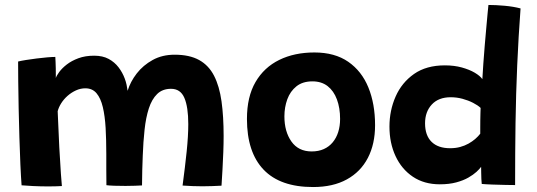

<svg xmlns="http://www.w3.org/2000/svg" viewBox="-20 -743 2165 774"><path d="M67 4Q64.5 -28.5 62.2 -79Q60 -129.5 58.2 -188.8Q56.5 -248 55.2 -306.5Q54 -365 53.5 -414.8Q53 -464.5 53 -495Q65 -498 85 -501.2Q105 -504.5 127.5 -507.2Q150 -510 170.2 -511.8Q190.5 -513.5 203 -513.5Q203.5 -505.5 204 -493.2Q204.5 -481 204.8 -468Q205 -455 205 -444.5Q205 -434 205 -428.5Q208 -438 219 -453Q230 -468 249.2 -483Q268.5 -498 296 -508.2Q323.5 -518.5 359.5 -518.5Q394 -518.5 418 -505.5Q442 -492.5 458 -471.5Q474 -450.5 483 -426Q487.5 -414 490.2 -401.5Q493 -389 494.5 -377Q505.5 -413.5 531.2 -446.8Q557 -480 595.5 -501.2Q634 -522.5 684 -522.5Q744 -522.5 782.8 -501Q821.5 -479.5 843 -437.5Q864.5 -395.5 873 -334.5Q881.5 -273.5 881.5 -195Q881.5 -164 880.2 -130Q879 -96 877 -61.5Q875 -27 873 5.5Q855 6.5 835.5 7.2Q816 8 796.5 8Q777 8 756.8 7.2Q736.5 6.5 716 5Q726 -69.5 732.5 -132.2Q739 -195 739 -242.5Q739 -312 723.2 -348.5Q707.5 -385 669.5 -385Q635 -385 613.5 -364Q592 -343 580 -306Q568 -269 562.8 -220.2Q557.5 -171.5 555.5 -116Q554.5 -88 553.5 -57.5Q552.5 -27 552.5 4.5Q542.5 5 524.2 5.8Q506 6.5 486 6.5Q462.5 6.5 440.8 5.8Q419 5 409 3.5Q408.5 -30.5 408.5 -60.5Q408.5 -90.5 408.5 -122Q408.5 -179 405.8 -227.2Q403 -275.5 394.5 -311.2Q386 -347 369.2 -367Q352.5 -387 324 -387Q304.5 -387 286 -378.5Q267.5 -370 252.2 -356.5Q237 -343 226.8 -326.8Q216.5 -310.5 212.5 -294.5Q215.5 -215 219 -149.5Q222.5 -84 225.5 -42.8Q228.5 -1.5 229.5 7Q224 7.5 206.5 8Q189 8.5 176 8.5Q144.5 8.5 113 7Q81.5 5.5 67 4Z M1242 11Q1109.5 11 1042.5 -59.2Q975.5 -129.5 975.5 -263.5Q975.5 -353 1010 -412.2Q1044.5 -471.5 1105.8 -501.5Q1167 -531.5 1247.5 -531.5Q1329.5 -531.5 1383.8 -494Q1438 -456.5 1465 -390.5Q1492 -324.5 1492 -238Q1492 -162.5 1463 -106.5Q1434 -50.5 1378.2 -19.8Q1322.5 11 1242 11ZM1236.5 -132.5Q1264 -132.5 1285.2 -142Q1306.5 -151.5 1321.2 -169.2Q1336 -187 1343.5 -211Q1351 -235 1351 -263.5Q1351 -308 1338.2 -342.2Q1325.5 -376.5 1300.8 -395.8Q1276 -415 1239.5 -415Q1200 -415 1175 -395Q1150 -375 1138.2 -342.8Q1126.5 -310.5 1126.5 -274Q1126.5 -212.5 1154.8 -172.5Q1183 -132.5 1236.5 -132.5Z M1922 -1.5Q1921 -8.5 1920.5 -21.5Q1920 -34.5 1919.8 -48.2Q1919.5 -62 1919.5 -70.5Q1913.5 -62 1900.8 -50.2Q1888 -38.5 1868 -27Q1848 -15.5 1819.5 -7.8Q1791 0 1753 0Q1690 0 1644.5 -30.5Q1599 -61 1574.5 -113.8Q1550 -166.5 1550 -232.5Q1550 -297.5 1574.8 -353.8Q1599.5 -410 1649 -444.8Q1698.5 -479.5 1773.5 -479.5Q1811 -479.5 1841.8 -471Q1872.5 -462.5 1894 -449.8Q1915.5 -437 1924.5 -424Q1926 -451.5 1928.5 -487.2Q1931 -523 1934.2 -560.8Q1937.5 -598.5 1940.5 -632.5Q1943.5 -666.5 1945.8 -690.8Q1948 -715 1949 -723Q1978 -723 2014.2 -719.8Q2050.5 -716.5 2078.5 -709Q2070 -594.5 2065 -480.2Q2060 -366 2058.2 -246.8Q2056.5 -127.5 2056.5 3Q2045 3 2018.8 2.5Q1992.5 2 1965 1Q1937.5 0 1922 -1.5ZM1794.5 -145.5Q1816.5 -145.5 1835 -150.5Q1853.5 -155.5 1869 -164.2Q1884.5 -173 1896.2 -183.2Q1908 -193.5 1916 -204Q1916 -214 1916 -228.8Q1916 -243.5 1916.2 -258.5Q1916.5 -273.5 1916.8 -287Q1917 -300.5 1917.5 -308Q1906.5 -318.5 1887 -328.5Q1867.5 -338.5 1844.2 -344.8Q1821 -351 1797 -351Q1748 -351 1720.8 -321.8Q1693.5 -292.5 1693.5 -246Q1693.5 -197 1719.8 -171.2Q1746 -145.5 1794.5 -145.5Z"/></svg>

Font: Grandstander Thin
Style: Bold
Weight: 700
Version: Version 1.200